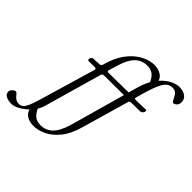

<svg xmlns="http://www.w3.org/2000/svg" viewBox="-429 -938 1461 1461"><g transform="rotate(45 301.0 -208.0)"><path d="M127 290Q92 290 67 279Q42 268 29 249.5Q16 231 16 211L52 164Q72 210 96.5 229Q121 248 159 248Q216 248 255.5 210Q295 172 321 86L479 -476Q502 -558 541.5 -608.5Q581 -659 624 -682.5Q667 -706 702 -706Q746 -706 771 -686.5Q796 -667 796 -636Q796 -611 782.5 -598Q769 -585 755 -585Q748 -585 742 -596.5Q736 -608 728 -624Q719 -644 705 -654.5Q691 -665 669 -665Q641 -665 621 -648.5Q601 -632 584.5 -596.5Q568 -561 550 -503Q544 -484 539.5 -466.5Q535 -449 529 -429Q527 -422 525.5 -418Q524 -414 524 -409Q524 -404 527 -402Q530 -400 534 -400Q564 -400 591.5 -401.5Q619 -403 644 -403Q651 -403 651 -392Q651 -388 647.5 -381Q644 -374 637.5 -368.5Q631 -363 622 -363L531 -362Q521 -362 514.5 -358.5Q508 -355 506 -346L397 33Q371 127 325 183.5Q279 240 226.5 265Q174 290 127 290ZM-111 290Q-148 290 -171 277.5Q-194 265 -194 240Q-194 225 -179.5 211.5Q-165 198 -155 198Q-147 198 -140 206.5Q-133 215 -123 226Q-114 236 -101.5 243Q-89 250 -71 250Q-52 250 -38 239Q-24 228 -10.5 199Q3 170 19 115L153 -339Q159 -357 139 -357L77 -356Q70 -356 67 -359.5Q64 -363 64 -368Q64 -376 70 -384.5Q76 -393 83 -394L153 -398Q160 -399 165 -404.5Q170 -410 172 -418L176 -433Q197 -504 230 -553.5Q263 -603 301.5 -633Q340 -663 378 -676.5Q416 -690 447 -690Q482 -690 507 -679Q532 -668 545 -650Q558 -632 558 -611L522 -564Q503 -610 478 -629Q453 -648 415 -648Q358 -648 318.5 -610Q279 -572 253 -486Q241 -446 236.5 -431Q232 -416 231.5 -414Q231 -412 231 -409Q231 -404 234 -402Q237 -400 241 -400L492 -403Q499 -403 499 -392Q499 -388 495.5 -381Q492 -374 485.5 -368.5Q479 -363 470 -363L238 -362Q228 -362 221.5 -358.5Q215 -355 213 -346L83 110Q73 150 49.5 183Q26 216 -3.5 240Q-33 264 -61.5 277Q-90 290 -111 290Z"/></g></svg>

Font: EB Garamond
Style: Italic
Weight: 400
Italic angle: -17.2°
Designer: Georg Duffner and Octavio Pardo
Foundry: Georg Duffner
Version: Version 1.001